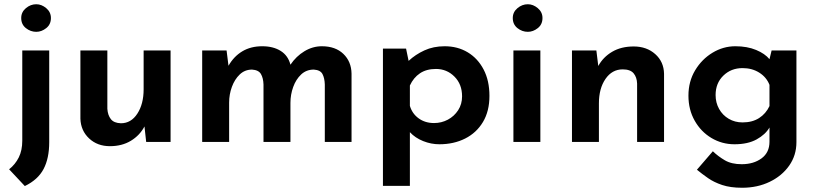

<svg xmlns="http://www.w3.org/2000/svg" viewBox="-20 -669 3848 905"><path d="M97 208 23 129Q52 106 68.5 73Q85 40 85 -6V-431H212V1Q212 77 185.5 127.5Q159 178 97 208ZM80 -584Q80 -612 102 -630.5Q124 -649 151 -649Q176 -649 198 -630.5Q220 -612 220 -584Q220 -554 198 -536.5Q176 -519 151 -519Q124 -519 102 -536.5Q80 -554 80 -584Z M498 20Q439 20 400 -16.5Q361 -53 359 -109V-431H486V-156Q488 -126 502.5 -107.5Q517 -89 550 -88Q598 -88 627.5 -133.5Q657 -179 657 -248V-431H784V0H669L661 -73Q639 -31 597 -5.5Q555 20 498 20Z M1048 -431 1057 -359Q1082 -403 1122 -427Q1162 -451 1216 -451Q1268 -451 1303 -429Q1338 -407 1349 -364Q1376 -404 1415 -427.5Q1454 -451 1497 -451Q1561 -451 1598.5 -415Q1636 -379 1637 -322V0H1511V-271Q1510 -301 1500 -320Q1490 -339 1459 -341Q1424 -341 1399.5 -318Q1375 -295 1362 -259Q1349 -223 1349 -184V0H1222V-271Q1221 -301 1210 -320Q1199 -339 1168 -341Q1134 -341 1110 -318Q1086 -295 1073 -259.5Q1060 -224 1060 -185V0H933V-431Z M2051 11Q2012 11 1974.5 -4Q1937 -19 1912 -46V207H1785V-440H1894L1906 -382Q1938 -412 1980.5 -431.5Q2023 -451 2076 -451Q2137 -451 2184.5 -422.5Q2232 -394 2259.5 -341.5Q2287 -289 2287 -217Q2287 -145 2256.5 -94Q2226 -43 2172.5 -16Q2119 11 2051 11ZM2026 -89Q2061 -89 2091 -105Q2121 -121 2139.5 -149.5Q2158 -178 2158 -215Q2158 -272 2122 -308Q2086 -344 2035 -344Q1990 -344 1959.5 -323.5Q1929 -303 1912 -266V-170Q1923 -133 1953.5 -111Q1984 -89 2026 -89Z M2400 -431H2527V0H2400ZM2397 -584Q2397 -612 2419 -630.5Q2441 -649 2468 -649Q2493 -649 2515 -630.5Q2537 -612 2537 -584Q2537 -554 2515 -536.5Q2493 -519 2468 -519Q2441 -519 2419 -536.5Q2397 -554 2397 -584Z M2791 -431 2800 -358Q2823 -400 2865.5 -425Q2908 -450 2967 -450Q3028 -450 3068.5 -414Q3109 -378 3110 -321V0H2983V-275Q2982 -305 2966.5 -323.5Q2951 -342 2915 -342Q2865 -342 2834 -297Q2803 -252 2803 -182V0H2676V-431Z M3478 216Q3423 216 3384 203Q3345 190 3316.5 170Q3288 150 3265 131L3340 44Q3365 68 3396.5 86.5Q3428 105 3476 105Q3532 105 3569.5 77.5Q3607 50 3607 -1V-68Q3588 -35 3546.5 -12Q3505 11 3442 11Q3383 11 3333.5 -18.5Q3284 -48 3254.5 -100Q3225 -152 3225 -218Q3225 -285 3256.5 -337.5Q3288 -390 3338.5 -420.5Q3389 -451 3446 -451Q3502 -451 3544 -433.5Q3586 -416 3607 -390L3617 -431H3734V1Q3734 63 3700 111.5Q3666 160 3608 188Q3550 216 3478 216ZM3353 -221Q3353 -185 3369.5 -155.5Q3386 -126 3415 -109Q3444 -92 3480 -92Q3526 -92 3558 -112.5Q3590 -133 3607 -169V-269Q3593 -305 3559 -326.5Q3525 -348 3480 -348Q3426 -348 3389.5 -312.5Q3353 -277 3353 -221Z"/></svg>

Font: Reem Kufi SemiBold
Style: Regular
Weight: 600
Designer: Khaled Hosny
Version: Version 1.001